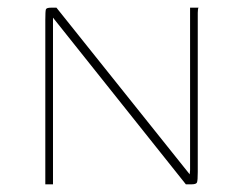

<svg xmlns="http://www.w3.org/2000/svg" viewBox="-20 -480 635 500"><path d="M98 0V-428Q98 -451 99.5 -455.5Q101 -460 113 -460H127L474 -26L475 -37V-460H497Q496 -459 495.5 -455Q495 -451 495 -446.5Q495 -442 495 -437V-32Q495 -10 493 -5Q491 0 479 0H464L118 -434V-426V0Z"/></svg>

Font: Genos Thin Thin
Style: Regular
Weight: 250
Version: Version 1.010